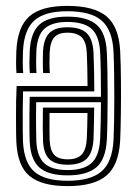

<svg xmlns="http://www.w3.org/2000/svg" viewBox="-20 -629 474 658"><path d="M210.5 -608.8Q301.8 -608.8 344.5 -573.5Q387.2 -538.2 391.8 -455Q394 -410.2 394.5 -352.2Q395 -294.2 394.2 -238.9Q393.5 -183.5 391.8 -146.5Q386.8 -62.2 344.2 -26.8Q301.8 8.8 212 8.8Q122.8 8.8 81.2 -25.9Q39.8 -60.5 36 -142.8Q35.5 -150.2 35.2 -172.1Q35 -194 34.9 -222.9Q34.8 -251.8 35.2 -281.4Q35.8 -311 37 -334.2H280Q279.8 -367.8 279.2 -395.1Q278.8 -422.5 277.5 -447.8Q275.8 -485 260.1 -501Q244.5 -517 210.5 -517Q181.2 -517 166.8 -501.9Q152.2 -486.8 150.2 -449.5Q149.5 -434.2 149.5 -415Q149.5 -395.8 150.8 -378.5H127.8Q126.8 -396.8 126.8 -416.6Q126.8 -436.5 127.2 -450.5Q129.5 -496 149 -515.8Q168.5 -535.5 210.5 -535.5Q256.2 -535.5 277.1 -515.4Q298 -495.2 300.5 -449Q301.8 -418.8 302.4 -384.2Q303 -349.8 303.2 -315.8H59Q58 -283.2 57.9 -247Q57.8 -210.8 58 -182.1Q58.2 -153.5 58.8 -143.8Q62.2 -71.8 97.8 -40.6Q133.2 -9.5 212 -9.5Q290 -9.5 327.4 -41.2Q364.8 -73 369 -148.2Q370.2 -173 371 -211Q371.8 -249 371.8 -292.2Q371.8 -335.5 371.1 -377.6Q370.5 -419.8 369 -452.8Q365.2 -525.8 328.8 -558.1Q292.2 -590.5 210.5 -590.5Q133.2 -590.5 97.8 -558.8Q62.2 -527 58.8 -453.8Q58 -438.2 58 -416.9Q58 -395.5 59.5 -378.5H36.5Q35 -395.5 35.1 -416.8Q35.2 -438 36 -454.5Q40 -537.2 80.6 -573Q121.2 -608.8 210.5 -608.8ZM210.5 -572Q280 -572 311.4 -543.9Q342.8 -515.8 346 -452Q347.5 -421.2 348.2 -380.4Q349 -339.5 348.9 -296.5Q348.8 -253.5 348.1 -215Q347.5 -176.5 346.2 -150.2Q342.2 -81.8 309.5 -54.9Q276.8 -28 212 -28Q145.5 -28 115.1 -54.9Q84.8 -81.8 81.8 -144.2Q81.2 -153.2 81 -177.6Q80.8 -202 80.8 -233.9Q80.8 -265.8 81.8 -297.2H326Q326 -339.8 325.4 -380Q324.8 -420.2 323.2 -449.8Q320.2 -506.2 293.9 -530Q267.5 -553.8 210.5 -553.8Q159.2 -553.8 133.2 -531.4Q107.2 -509 104.5 -452.5Q103.8 -437 103.8 -417Q103.8 -397 105 -378.5H82.2Q80.8 -396.5 80.9 -416.5Q81 -436.5 81.8 -453Q84.8 -516.8 114.8 -544.4Q144.8 -572 210.5 -572ZM326 -278.8H104Q103.2 -237.5 103.6 -198.5Q104 -159.5 104.5 -145.2Q107 -92.5 132 -69.4Q157 -46.2 212 -46.2Q267 -46.2 293.5 -70.1Q320 -94 323.2 -151.5Q324.5 -175.5 325.1 -209.6Q325.8 -243.8 326 -278.8ZM302.8 -260.2Q302.8 -239.2 302 -206.5Q301.2 -173.8 300.5 -152.8Q297.8 -104.5 276.6 -84.5Q255.5 -64.5 212 -64.5Q169 -64.5 149.2 -83.5Q129.5 -102.5 127.5 -145.8Q126.8 -159.2 126.6 -192.5Q126.5 -225.8 127 -260.2ZM279.8 -241.8H149.8Q149.2 -211.2 149.6 -183.6Q150 -156 150.2 -147.8Q151.8 -114 165.8 -98.5Q179.8 -83 212 -83Q245.5 -83 260.5 -99.9Q275.5 -116.8 277.5 -153.8Q278.5 -175.2 279 -196.5Q279.5 -217.8 279.8 -241.8Z"/></svg>

Font: Big Shoulders Inline Text
Style: Bold
Weight: 700
Designer: Patric King
Foundry: XO Type Co
Version: Version 1.000